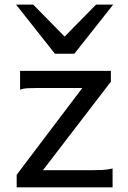

<svg xmlns="http://www.w3.org/2000/svg" viewBox="-20 -801 548 821"><path d="M454.1 -498V-451.7L163.6 -73.2H373.5Q395 -73.2 417.2 -74.2Q439.5 -75.2 461.4 -80.6V0H51.3V-53.7L332 -424.8H141.6Q119.6 -424.8 99.6 -423.8Q79.6 -422.9 65.9 -417.5V-498ZM122.1 -781.2 256.3 -644.5 390.6 -781.2H463.9L297.9 -571.3H214.8L48.8 -781.2Z"/></svg>

Font: Andika FrenchTight
Style: Regular
Weight: 400
Designer: Victor Gaultney, Annie Olsen, Julie Remington, Don Collingsworth, Eric Hays, Becca Hirsbrunner
Foundry: SIL International
Version: Version 5.000 ; Dig1 Dig4Opn Dig7 LnSpcTght